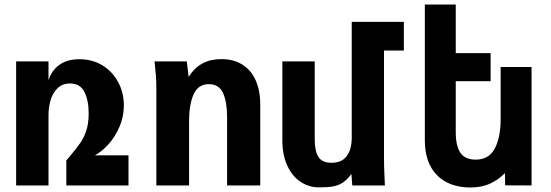

<svg xmlns="http://www.w3.org/2000/svg" viewBox="-20 -822 2440 851"><path d="M51.5 -550H195V-466Q208.5 -509.5 243 -534.5Q277.5 -559.5 332 -559.5Q390 -559.5 434.8 -531.8Q479.5 -504 504.2 -457.2Q529 -410.5 529 -355Q529 -304.5 509.2 -259.2Q489.5 -214 459.8 -181.5Q430 -149 400.5 -133.5H549.5V0H274V-111Q283 -122.5 292 -132Q322.5 -168.5 338 -191.5Q353.5 -214.5 363.2 -245.5Q373 -276.5 373 -319.5Q373 -377 354.2 -414.5Q335.5 -452 290 -452Q256.5 -452 235 -431Q213.5 -410 204.2 -378Q195 -346 195 -312.5V0H51.5Z M665 -550H808L816 -481.5Q843 -522.5 878 -541.2Q913 -560 961.5 -560Q1015 -560 1053.8 -536Q1092.5 -512 1113 -466.5Q1133.5 -421 1133.5 -357.5V0H986.5V-303.5Q986.5 -370.5 968.5 -409.8Q950.5 -449 905.5 -449Q858.5 -449 838.2 -404Q818 -359 818 -285V0H673V-430.5Q673 -461 671 -486.8Q669 -512.5 665 -550Z M1231.5 -199.5V-550H1375V-203.5Q1375 -152 1391.5 -126.2Q1408 -100.5 1450 -100.5Q1494.5 -100.5 1516.8 -130.2Q1539 -160 1539 -212.5V-725H1770V-598H1682V-119Q1682 -87.5 1684 -43.5Q1685 -28.5 1686 0H1541.5L1537.5 -51Q1518.5 -25.5 1500 -13Q1481.5 -0.5 1457.5 4Q1433.5 8.5 1393.5 8.5Q1349 8.5 1312 -16.2Q1275 -41 1253.2 -88.2Q1231.5 -135.5 1231.5 -199.5Z M1916.5 -46Q1863 -100.5 1863 -200V-802H2000V-586.5H2154.5V-462H2000V-236Q2000 -176 2020.5 -145.2Q2041 -114.5 2088.5 -114.5Q2147 -114.5 2173 -163.8Q2199 -213 2199 -294V-525H2336V0L2219 -0.5L2218 -55Q2192.5 -27.5 2154.2 -9.2Q2116 9 2065 9Q2018.5 9 1980.8 -4.8Q1943 -18.5 1916.5 -46Z"/></svg>

Font: JuliaMono ExtraBold
Style: Regular
Weight: 800
Monospace: yes
Designer: cormullion
Foundry: corm
Version: Version 0.055; ttfautohint (v1.8.4)